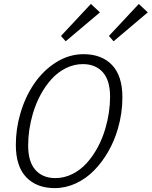

<svg xmlns="http://www.w3.org/2000/svg" viewBox="-20 -947 776 982"><path d="M292 -763.2 444.8 -926.8 491.2 -883.8 315.9 -735.8ZM537.1 -763.2 689.9 -926.8 735.8 -883.8 561 -735.8ZM407.2 -669.9Q500 -669.9 553 -614.5Q606 -559.1 606 -449.2Q606 -367.7 583 -289.1Q564.9 -226.1 533.4 -171.4Q502 -116.7 460.9 -75Q419.9 -33.2 367.7 -9Q315.4 15.1 259.8 15.1Q167.5 15.1 114.3 -40.5Q61 -96.2 61 -206.1Q61 -287.6 84 -366.2Q108.4 -450.7 154.5 -518.6Q200.7 -586.4 266.8 -628.2Q333 -669.9 407.2 -669.9ZM263.2 -36.1Q308.1 -36.1 349.6 -56.6Q391.1 -77.1 423.3 -112.8Q455.6 -148.4 479.7 -193.4Q503.9 -238.3 519 -290Q543 -372.6 543 -452.1Q543 -535.6 505.9 -577.4Q468.8 -619.1 403.8 -619.1Q358.9 -619.1 317.4 -598.6Q275.9 -578.1 243.7 -542.5Q211.4 -506.8 187.3 -461.9Q163.1 -417 147.9 -365.2Q124 -282.7 124 -203.1Q124 -119.6 161.1 -77.9Q198.2 -36.1 263.2 -36.1Z"/></svg>

Font: IntelOne Mono Light
Style: Italic
Weight: 300
Italic angle: -16°
Designer: Fred Shallcrass
Foundry: Frere-Jones Type LLC
Version: Version 1.200;hotconv 1.1.0;makeotfexe 2.6.0;FJTRelease1.2